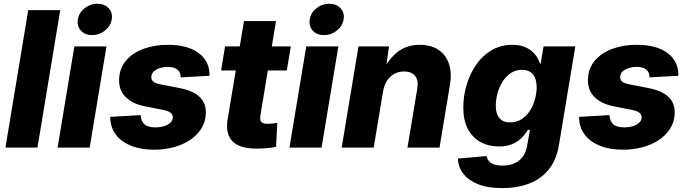

<svg xmlns="http://www.w3.org/2000/svg" viewBox="-20 -781 3634 1016"><path d="M298.8 -727.5 178.2 0H8.8L129.4 -727.5Z M284.7 0 373.5 -535.6H543.5L454.6 0ZM467.8 -595.2Q429.7 -595.2 408 -619.1Q386.2 -643.1 392.1 -678.2Q397.5 -713.4 427.5 -737.3Q457.5 -761.2 495.1 -761.2Q533.2 -761.2 555.2 -737.3Q577.1 -713.4 571.3 -678.2Q565.4 -643.1 535.4 -619.1Q505.4 -595.2 467.8 -595.2Z M795.9 11.2Q726.1 11.2 674.3 -9.3Q622.6 -29.8 593.8 -67.6Q564.9 -105.5 563.5 -156.7Q563.5 -158.2 563.5 -159.7Q563.5 -161.1 563.5 -162.6L724.1 -171.9Q726.6 -138.7 744.9 -122.8Q763.2 -106.9 803.7 -106.9Q826.2 -106.9 846.7 -113Q867.2 -119.1 880.4 -130.6Q893.6 -142.1 894.5 -159.2Q895 -174.3 882.6 -184.3Q870.1 -194.3 841.3 -199.7L749.5 -217.8Q679.7 -231.4 644 -268.3Q608.4 -305.2 610.4 -359.4Q611.3 -418.5 646.2 -459.7Q681.2 -501 739.3 -522.5Q797.4 -543.9 867.7 -543.9Q970.2 -543.9 1027.8 -502.9Q1085.4 -461.9 1088.4 -393.1Q1088.9 -390.1 1088.9 -386.7Q1088.9 -383.3 1088.4 -379.9L936.5 -371.6Q935.5 -399.4 918.2 -413.3Q900.9 -427.2 867.2 -427.2Q846.7 -427.2 826.9 -421.1Q807.1 -415 794.2 -403.3Q781.2 -391.6 780.8 -374Q779.8 -359.9 790.3 -350.1Q800.8 -340.3 827.6 -335L928.7 -315.4Q1000.5 -301.8 1035.6 -268.8Q1070.8 -235.8 1069.3 -182.6Q1068.4 -137.7 1046.1 -101.8Q1023.9 -65.9 986.1 -40.5Q948.2 -15.1 899.2 -2Q850.1 11.2 795.9 11.2Z M1519 -535.6 1497.6 -408.2H1149.9L1170.9 -535.6ZM1271 -669.4H1440.4L1357.9 -169.4Q1354 -146.5 1362.5 -136.2Q1371.1 -126 1396 -126Q1405.8 -126 1422.6 -127.4Q1439.5 -128.9 1447.3 -130.4L1440.9 -4.4Q1416.5 1.5 1389.4 3.4Q1362.3 5.4 1336.9 5.4Q1248 5.4 1210 -33.7Q1171.9 -72.8 1184.6 -149.4Z M1511.7 0 1600.6 -535.6H1770.5L1681.6 0ZM1694.8 -595.2Q1656.7 -595.2 1635 -619.1Q1613.3 -643.1 1619.1 -678.2Q1624.5 -713.4 1654.5 -737.3Q1684.6 -761.2 1722.2 -761.2Q1760.3 -761.2 1782.2 -737.3Q1804.2 -713.4 1798.3 -678.2Q1792.5 -643.1 1762.5 -619.1Q1732.4 -595.2 1694.8 -595.2Z M2006.8 -295.4 1957.5 0H1788.1L1877 -535.6H2038.6L2019 -397.9L2004.4 -403.3Q2036.6 -469.2 2084.5 -506.6Q2132.3 -543.9 2201.7 -543.9Q2260.7 -543.9 2300 -517.6Q2339.4 -491.2 2355.5 -443.8Q2371.6 -396.5 2361.3 -334L2305.7 0H2136.2L2188 -311.5Q2195.8 -357.4 2176 -380.1Q2156.2 -402.8 2118.2 -402.8Q2088.9 -402.8 2065.7 -389.9Q2042.5 -377 2027.3 -352.8Q2012.2 -328.6 2006.8 -295.4Z M2637.7 214.4Q2561.5 214.4 2510 193.8Q2458.5 173.3 2431.6 138.2Q2404.8 103 2403.3 58.1L2555.2 44.9Q2557.6 60.1 2567.1 71.3Q2576.7 82.5 2594.5 88.9Q2612.3 95.2 2639.2 95.2Q2692.9 95.2 2726.8 68.1Q2760.7 41 2769 -8.3L2784.2 -93.8H2773.4Q2757.3 -66.9 2735.8 -47.1Q2714.4 -27.3 2686 -16.6Q2657.7 -5.9 2620.6 -5.9Q2565.4 -5.9 2522.5 -29.5Q2479.5 -53.2 2455.6 -99.1Q2431.6 -145 2431.6 -211.9Q2431.6 -273.4 2449.2 -332.3Q2466.8 -391.1 2500.2 -439.2Q2533.7 -487.3 2582 -515.6Q2630.4 -543.9 2691.4 -543.9Q2723.1 -543.9 2747.8 -535.6Q2772.5 -527.3 2790.3 -513.2Q2808.1 -499 2819.8 -481.4Q2831.5 -463.9 2837.4 -444.8H2841.3L2856.4 -535.6H3024.4L2937.5 -12.2Q2924.3 65.9 2883.5 116.2Q2842.8 166.5 2779.8 190.4Q2716.8 214.4 2637.7 214.4ZM2678.7 -133.3Q2713.4 -133.3 2739.7 -150.1Q2766.1 -167 2783.9 -194.8Q2801.8 -222.7 2810.8 -255.4Q2819.8 -288.1 2819.8 -320.3Q2819.8 -363.8 2800 -387.7Q2780.3 -411.6 2742.7 -411.6Q2709 -411.6 2682.9 -394.3Q2656.7 -377 2639.2 -348.4Q2621.6 -319.8 2612.5 -286.4Q2603.5 -252.9 2603.5 -220.7Q2603.5 -178.7 2622.6 -156Q2641.6 -133.3 2678.7 -133.3Z M3276.9 11.2Q3207 11.2 3155.3 -9.3Q3103.5 -29.8 3074.7 -67.6Q3045.9 -105.5 3044.4 -156.7Q3044.4 -158.2 3044.4 -159.7Q3044.4 -161.1 3044.4 -162.6L3205.1 -171.9Q3207.5 -138.7 3225.8 -122.8Q3244.1 -106.9 3284.7 -106.9Q3307.1 -106.9 3327.6 -113Q3348.1 -119.1 3361.3 -130.6Q3374.5 -142.1 3375.5 -159.2Q3376 -174.3 3363.5 -184.3Q3351.1 -194.3 3322.3 -199.7L3230.5 -217.8Q3160.6 -231.4 3125 -268.3Q3089.4 -305.2 3091.3 -359.4Q3092.3 -418.5 3127.2 -459.7Q3162.1 -501 3220.2 -522.5Q3278.3 -543.9 3348.6 -543.9Q3451.2 -543.9 3508.8 -502.9Q3566.4 -461.9 3569.3 -393.1Q3569.8 -390.1 3569.8 -386.7Q3569.8 -383.3 3569.3 -379.9L3417.5 -371.6Q3416.5 -399.4 3399.2 -413.3Q3381.8 -427.2 3348.1 -427.2Q3327.6 -427.2 3307.9 -421.1Q3288.1 -415 3275.1 -403.3Q3262.2 -391.6 3261.7 -374Q3260.7 -359.9 3271.2 -350.1Q3281.7 -340.3 3308.6 -335L3409.7 -315.4Q3481.4 -301.8 3516.6 -268.8Q3551.8 -235.8 3550.3 -182.6Q3549.3 -137.7 3527.1 -101.8Q3504.9 -65.9 3467 -40.5Q3429.2 -15.1 3380.1 -2Q3331.1 11.2 3276.9 11.2Z"/></svg>

Font: Inter 20pt ExtraBold
Style: Italic
Weight: 800
Italic angle: -9.3988°
Version: Version 4.001;git-66647c0bb